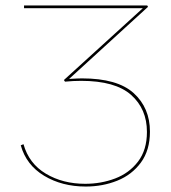

<svg xmlns="http://www.w3.org/2000/svg" viewBox="-20 -678 626 703"><path d="M280 -391Q410 -391 469.5 -337Q529 -283 529 -196Q529 -128 496 -83Q463 -38 409.5 -16.5Q356 5 294 5Q207 5 141.5 -34.5Q76 -74 56 -146L66 -150Q86 -79 148 -42Q210 -5 292 -5Q350 -5 401.5 -24.5Q453 -44 485.5 -86.5Q518 -129 518 -195Q518 -279 460 -330.5Q402 -382 277 -382Q249 -382 218 -379L214 -385L503 -648H68V-658H519L522 -653L233 -389Q267 -391 280 -391Z"/></svg>

Font: Ysabeau Hairline
Style: Regular
Weight: 100
Designer: Christian Thalmann (Catharsis Fonts)
Version: Version 0.003